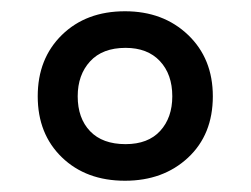

<svg xmlns="http://www.w3.org/2000/svg" viewBox="-20 -744 445 341"><path d="M202 -423Q133 -423 90 -464.5Q47 -506 47 -573Q47 -640 90 -682Q133 -724 202 -724Q270 -724 314 -682Q358 -640 358 -573Q358 -505 314 -464Q270 -423 202 -423ZM203 -488Q243 -488 264.5 -511.5Q286 -535 286 -573Q286 -612 264 -635.5Q242 -659 203 -659Q162 -659 140 -635Q118 -611 118 -573Q118 -534 140 -511Q162 -488 203 -488Z"/></svg>

Font: Noto Sans SemiCondensed Medium
Style: Italic
Weight: 500
Width: 4
Italic angle: -12°
Designer: Monotype Design Team
Foundry: Monotype Imaging Inc.
Version: Version 2.013; ttfautohint (v1.8.4.7-5d5b)